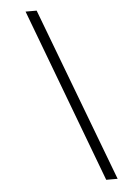

<svg xmlns="http://www.w3.org/2000/svg" viewBox="-55 -763 556 871"><g transform="rotate(-5 222.5 -327.0)"><path d="M393 69 95 -723H145.5L445 69Z"/></g></svg>

Font: Karla Light
Style: Italic
Weight: 300
Italic angle: -8°
Designer: Jonathan Pinhorn
Version: Version 2.004;gftools[0.9.33]